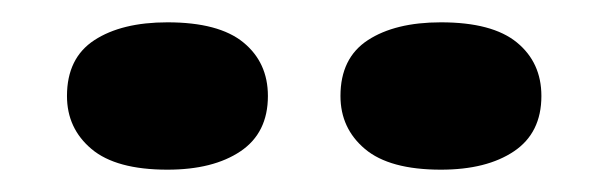

<svg xmlns="http://www.w3.org/2000/svg" viewBox="-20 -888 545 172"><path d="M375 -736Q329 -736 307 -754.5Q285 -773 285 -802Q285 -836 309.5 -852Q334 -868 375 -868Q421 -868 443 -850Q465 -832 465 -802Q465 -769 440.5 -752.5Q416 -736 375 -736ZM130 -736Q84 -736 62 -754.5Q40 -773 40 -802Q40 -836 64.5 -852Q89 -868 130 -868Q176 -868 198 -850Q220 -832 220 -802Q220 -769 195.5 -752.5Q171 -736 130 -736Z"/></svg>

Font: Mona Sans Expanded
Style: Bold
Weight: 700
Width: 7
Designer: Deni Anggara
Foundry: GitHub
Version: Version 2.000